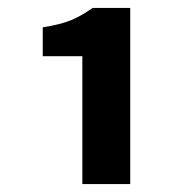

<svg xmlns="http://www.w3.org/2000/svg" viewBox="-20 -894 468 485"><path d="M188 -429V-752H88V-825Q133 -832 159.5 -843Q186 -854 214 -874H309V-429Z"/></svg>

Font: Noto Sans JP ExtraBold
Style: Regular
Weight: 800
Designer: Ryoko NISHIZUKA  (kana, bopomofo & ideographs); Paul D. Hunt (Latin, Greek & Cyrillic); Sandoll Communications , Soo-you
Foundry: Adobe
Version: Version 2.004-H2;hotconv 1.0.118;makeotfexe 2.5.65603